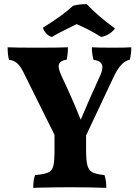

<svg xmlns="http://www.w3.org/2000/svg" viewBox="-20 -907 672 930"><path d="M616 -678Q616 -648 609 -618Q586 -613 566.5 -592Q547 -571 525 -523L397 -251V-182Q397 -129 403.5 -105.5Q410 -82 427.5 -72.5Q445 -63 486 -59Q495 -33 495 3Q417 0 319 0Q258 0 170 2Q159 3 141 3Q141 -37 150 -59Q195 -63 213.5 -71.5Q232 -80 238 -102Q244 -124 244 -177V-254L93 -558Q78 -588 62 -601.5Q46 -615 24 -617Q17 -639 17 -678Q56 -676 156 -676Q273 -676 309 -678Q309 -645 303 -618Q264 -612 264 -586Q264 -569 280 -535Q328 -434 371 -327Q409 -418 461 -532Q476 -562 476 -581Q476 -612 433 -617Q425 -646 425 -678Q456 -676 526 -676Q588 -676 616 -678ZM188 -773Q281 -830 334 -879Q362 -887 400 -887Q450 -833 537 -769Q512 -736 470 -728Q411 -765 351 -790L327 -778Q256 -744 232 -728Q216 -732 204 -745Q192 -758 188 -773Z"/></svg>

Font: Vollkorn SC
Style: Bold
Weight: 700
Designer: Friedrich Althausen
Foundry: Friedrich Althausen
Version: Version 4.015